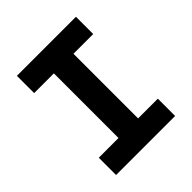

<svg xmlns="http://www.w3.org/2000/svg" viewBox="-198 -863 998 998"><g transform="rotate(-45 301.0 -364.5)"><path d="M84 0H518.1V-127H373V-602.1H518.1V-729H84V-602.1H229V-127H84Z"/></g></svg>

Font: Hack
Style: Bold
Weight: 700
Monospace: yes
Designer: Christopher Simpkins
Foundry: Christopher Simpkins
Version: Version 2.010